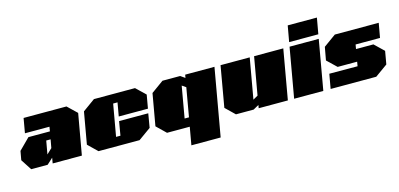

<svg xmlns="http://www.w3.org/2000/svg" viewBox="-78 -1251 4056 1951"><g transform="rotate(-15 1950.5 -275.0)"><path d="M105 0 31 -114 48 -208 162 -322H388L396 -369H138L165 -523H616L714 -429L638 0H331L341 -58L278 0ZM303 -102 358 -154 374 -242H328Z M813 0 716 -94 775 -429 905 -523H1337L1435 -429L1410 -287H1103L1128 -429H1082L1023 -94H1069L1094 -241H1401L1376 -94L1245 0Z M1740 187 1773 0H1534L1437 -94L1496 -429L1626 -523H1812L1859 -490L1865 -523H2173L2048 187ZM1744 -94H1790L1843 -397L1802 -425Z M2259 0 2162 -94 2237 -523H2544L2469 -98L2520 -127L2590 -523H2897L2805 0H2498L2504 -33L2445 0Z M2971 -569 3001 -737H3308L3278 -569ZM2871 0 2963 -523H3270L3178 0Z M3255 0 3282 -153 3579 -152 3587 -198H3382L3284 -292L3309 -429L3439 -523H3901L3874 -371H3617L3609 -325H3792L3890 -231L3866 -94L3735 0Z"/></g></svg>

Font: Tomorrow Black
Style: Italic
Weight: 900
Italic angle: -10°
Designer: Tony de Marco, Monica Rizzolli
Foundry: Just in Type
Version: Version 2.002